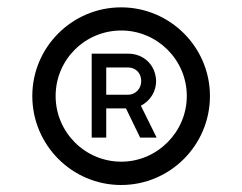

<svg xmlns="http://www.w3.org/2000/svg" viewBox="-20 -798 675 535"><path d="M317.5 -282.5C454 -282.5 565 -393.5 565 -530.5C565 -666.5 454 -777.5 317.5 -777.5C181 -777.5 70 -666.5 70 -530.5C70 -393.5 181 -282.5 317.5 -282.5ZM318 -347.5C216.5 -347.5 135 -430 135 -530.5C135 -631.5 216.5 -713 318 -713C418 -713 500.5 -631.5 500.5 -530.5C500.5 -430 418 -347.5 318 -347.5ZM276 -414.5V-496H331L370.5 -414.5H416.5L372.5 -503.5C400 -517.5 415 -544.5 415 -572C414 -616 381.5 -648.5 336.5 -648.5H235.5V-414.5ZM276 -610H337C357 -610 373.5 -595.5 373.5 -572C373.5 -550.5 357 -534 337 -534H276Z"/></svg>

Font: Hauora Medium
Style: Regular
Weight: 500
Designer: Wayne Shih
Foundry: WCYS
Version: Version 1.001;hotconv 1.0.109;makeotfexe 2.5.65596